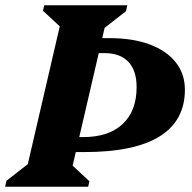

<svg xmlns="http://www.w3.org/2000/svg" viewBox="-47 -710 730 730"><path d="M-27.4 0 -22.6 -22.6 109.4 -125.4 47.8 -39 189.8 -651 229 -564.4 116.4 -669.2 121.2 -690H436.8L432 -667.4L300 -564.6L361.6 -651L219.6 -39L180.4 -125.6L293 -20.8L288.2 0ZM168.4 -131.8V-188.8H269.8Q366.2 -188.8 419.3 -238.4Q472.4 -288 472.4 -378.6Q472.4 -441.4 441.3 -474.7Q410.2 -508 350.4 -508H247V-565H369.6Q457.6 -565 521.8 -541.2Q586 -517.4 621 -473.3Q656 -429.2 656 -369Q656 -251.4 560.2 -191.6Q464.4 -131.8 273.6 -131.8Z"/></svg>

Font: Platypi Light
Style: Italic
Weight: 300
Italic angle: -13°
Designer: David Sargent
Foundry: Bolt Cutter Type
Version: Version 1.200